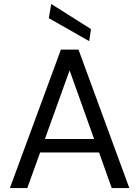

<svg xmlns="http://www.w3.org/2000/svg" viewBox="-20 -951 704 971"><path d="M30 0 288 -700H377L634 0H545L481 -180H183L118 0ZM332 -595 207 -248H456ZM431 -743 227 -859 239 -931 440 -804Z"/></svg>

Font: DM Sans
Style: Regular
Weight: 400
Designer: Colophon Foundry, Jonny Pinhorn
Foundry: Colophon Foundry
Version: Version 4.004; ttfautohint (v1.8.4.7-5d5b)